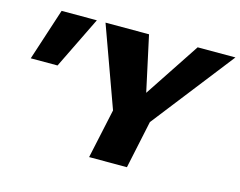

<svg xmlns="http://www.w3.org/2000/svg" viewBox="-93 -800 1179 942"><g transform="rotate(15 497.0 -329.0)"><path d="M648 -214 567 -303 802 -658H994ZM427 0 498 -330H689L619 0ZM491 -224 334 -658H555L632 -303ZM161 -394H25L111 -658H290Z"/></g></svg>

Font: Ysabeau Black
Style: Italic
Weight: 900
Italic angle: -12°
Version: Version 2.000;gftools[0.9.27.dev2+g8671c4b]